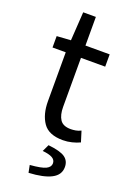

<svg xmlns="http://www.w3.org/2000/svg" viewBox="-164 -699 666 983"><g transform="rotate(20 169.0 -208.0)"><path d="M235 9Q158 9 127 -36Q96 -81 96 -153V-419H24V-481L100 -486L110 -642H179V-486H311V-419H179V-152Q179 -108 195.5 -83Q212 -58 254 -58Q267 -58 281 -60.5Q295 -63 309 -70L327 -12Q308 -3 284 3Q260 9 235 9ZM128 226 120 186Q183 181 206 169.5Q229 158 229 138Q229 119 211 109Q193 99 158 96L176 58Q242 65 267.5 83Q293 101 293 135Q293 178 250.5 200Q208 222 128 226Z"/></g></svg>

Font: Source Sans 3 ExtraLight
Style: Regular
Weight: 400
Version: Version 3.052;hotconv 1.1.0;makeotfexe 2.6.0